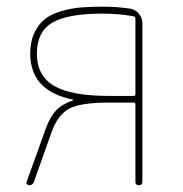

<svg xmlns="http://www.w3.org/2000/svg" viewBox="-20 -547 540 567"><path d="M88.9 -388.7Q88.9 -323.2 139.6 -293.5Q190.4 -263.7 302.7 -263.7H375Q379.9 -263.7 379.9 -268.6V-493.2Q379.9 -497.1 374 -499Q329.1 -506.8 283.2 -506.8Q179.7 -506.8 134.3 -480Q88.9 -453.1 88.9 -388.7ZM66.4 0Q62.5 0 59.6 -2.9Q56.6 -5.9 58.6 -9.8L113.3 -162.1Q127 -201.2 145.5 -220.7Q164.1 -240.2 196.3 -251V-252Q196.3 -252.9 195.3 -252.9Q69.3 -278.3 69.3 -388.7Q69.3 -423.8 81.1 -449.2Q92.8 -474.6 111.3 -489.7Q129.9 -504.9 159.7 -513.7Q189.5 -522.5 217.3 -524.9Q245.1 -527.3 283.2 -527.3Q325.2 -527.3 364.3 -521.5Q378.9 -519.5 389.6 -507.3Q400.4 -495.1 400.4 -478.5V-9.8Q400.4 0 390.1 0Q379.9 0 379.9 -9.8V-239.3Q379.9 -244.1 375 -244.1H302.7Q218.8 -244.1 185.1 -226.6Q151.4 -209 132.8 -158.2L80.1 -9.8Q76.2 0 66.4 0Z"/></svg>

Font: Rounded Mgen+ 1mn thin
Style: Regular
Weight: 100
Designer: [Source Han Sans]
Ryoko NISHIZUKA  (kana & ideographs); Paul D. Hunt (Latin, Greek & Cyrillic); Wenlong ZHANG  (bopomofo
Version: Version 1.059.20150602